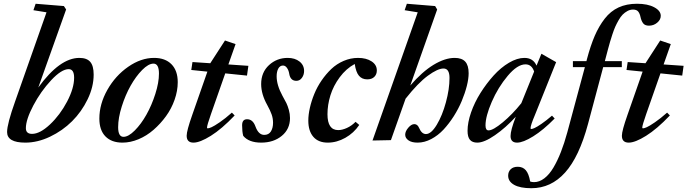

<svg xmlns="http://www.w3.org/2000/svg" viewBox="-20 -745 3644 1018"><path d="M114.3 11.2Q17.6 11.2 17.6 -44.9Q17.6 -87.9 60.1 -207L226.6 -679.7L157.2 -690.9L168.9 -725.1L318.8 -712.9L330.6 -694.8L183.1 -281.2Q296.9 -438 400.9 -438Q440.4 -438 458.5 -417Q476.6 -396 476.6 -349.6Q476.6 -284.7 444.6 -218.5Q412.6 -152.3 362.1 -102.1Q311.5 -51.8 245.4 -20.3Q179.2 11.2 114.3 11.2ZM149.9 -35.2Q191.9 -35.2 245.1 -85.2Q298.3 -135.3 335.7 -206.3Q373 -277.3 373 -333Q373 -378.4 344.2 -378.4Q306.2 -378.4 251.2 -319.6Q196.3 -260.7 156.7 -185.8Q117.2 -110.8 117.2 -65.4Q117.2 -35.2 149.9 -35.2Z M629.4 11.2Q571.3 11.2 539.1 -21.7Q506.8 -54.7 506.8 -116.2Q506.8 -193.4 549.3 -268.6Q591.8 -343.8 659.7 -390.9Q727.5 -438 796.9 -438Q856 -438 889.2 -404.3Q922.4 -370.6 922.4 -309.1Q922.4 -263.7 905.8 -216.3Q889.2 -168.9 860.1 -128.9Q831.1 -88.9 794.4 -56.9Q757.8 -24.9 714.6 -6.8Q671.4 11.2 629.4 11.2ZM634.8 -19.5Q661.1 -19.5 694.8 -53.5Q728.5 -87.4 756.3 -137Q784.2 -186.5 803.5 -246.8Q822.8 -307.1 822.8 -355Q822.8 -407.7 793.9 -407.7Q767.1 -407.7 733.6 -373.8Q700.2 -339.8 672.4 -290.3Q644.5 -240.7 625.5 -180.2Q606.4 -119.6 606.4 -70.8Q606.4 -19.5 634.8 -19.5Z M1005.9 11.2Q969.7 11.2 969.7 -25.4Q969.7 -51.8 999.5 -136.2L1079.6 -365.2L994.1 -374L1000.5 -416L1095.2 -409.7V-410.2L1172.9 -530.3L1229 -511.2L1190.9 -403.3L1296.9 -396L1289.6 -344.2L1174.3 -356L1098.6 -140.1Q1077.6 -80.6 1077.6 -68.4Q1077.6 -64.5 1081.5 -64.5Q1087.9 -64.5 1101.8 -70.6Q1115.7 -76.7 1145 -96.7Q1174.3 -116.7 1209.5 -147.9L1224.1 -132.8Q1155.8 -61 1097.9 -24.9Q1040 11.2 1005.9 11.2Z M1364.7 11.2Q1299.3 11.2 1269.5 -24.9Q1263.7 -47.4 1263.7 -80.6Q1263.7 -112.8 1290 -112.8Q1320.8 -112.8 1334.5 -74.2Q1350.6 -29.8 1380.9 -29.8Q1404.8 -29.8 1416.3 -48.1Q1427.7 -66.4 1427.7 -94.2Q1427.7 -116.7 1420.4 -137.7Q1413.1 -158.7 1397 -188Q1364.7 -245.6 1364.7 -299.3Q1364.7 -361.3 1406.2 -399.7Q1447.8 -438 1505.4 -438Q1543.5 -438 1567.9 -418.9Q1592.3 -399.9 1592.3 -368.7Q1592.3 -348.1 1580.8 -332.3Q1569.3 -316.4 1551.3 -316.4Q1519 -316.4 1513.2 -355.5Q1510.3 -372.6 1501.5 -385Q1492.7 -397.5 1480.5 -397.5Q1464.4 -397.5 1455.6 -381.6Q1446.8 -365.7 1446.8 -340.3Q1446.8 -293.9 1477.5 -237.3Q1491.7 -212.4 1498.5 -198.2Q1505.4 -184.1 1511.5 -162.4Q1517.6 -140.6 1517.6 -119.1Q1517.6 -60.5 1474.1 -24.7Q1430.7 11.2 1364.7 11.2Z M1717.8 11.2Q1668 11.2 1641.4 -19.5Q1614.7 -50.3 1614.7 -105.5Q1614.7 -136.7 1623 -173.3Q1631.3 -210 1646.5 -247.1Q1661.6 -284.2 1685.1 -318.4Q1708.5 -352.5 1736.8 -379.4Q1765.1 -406.2 1802 -422.1Q1838.9 -438 1878.4 -438Q1921.9 -438 1950 -419.7Q1978 -401.4 1978 -371.6Q1978 -350.6 1964.6 -337.4Q1951.2 -324.2 1927.2 -324.2Q1899.4 -324.2 1883.3 -343.3Q1867.2 -362.3 1860.8 -405.8Q1814.9 -380.9 1781.2 -335.4Q1747.6 -290 1731.9 -239.5Q1716.3 -189 1716.3 -139.2Q1716.3 -55.2 1773.4 -55.2Q1794.4 -55.2 1819.6 -66.7Q1844.7 -78.1 1865.2 -99.1L1884.8 -82.5Q1856 -39.6 1810.8 -14.2Q1765.6 11.2 1717.8 11.2Z M1955.1 0 2194.8 -679.7 2125.5 -690.9 2137.2 -725.1 2287.1 -712.9 2297.9 -694.8 2155.3 -291.5Q2218.3 -364.7 2278.8 -401.4Q2339.4 -438 2390.6 -438Q2428.7 -438 2446.8 -418.2Q2464.8 -398.4 2464.8 -356.9Q2464.8 -327.6 2455.1 -289.1Q2445.3 -250.5 2428.2 -209.5Q2411.1 -168.5 2386 -128.9Q2360.8 -89.4 2331.8 -58.1Q2302.7 -26.9 2266.6 -7.8Q2230.5 11.2 2194.3 11.2Q2162.6 11.2 2145.5 -1Q2128.4 -13.2 2128.4 -30.8Q2128.4 -48.8 2144.8 -67.9Q2161.1 -86.9 2176.8 -86.9Q2193.4 -86.9 2201.7 -67.4Q2215.8 -34.2 2238.3 -34.2Q2266.1 -34.2 2295.7 -83.3Q2325.2 -132.3 2344.2 -202.4Q2363.3 -272.5 2363.3 -331.5Q2363.3 -381.8 2331.5 -381.8Q2300.8 -381.8 2248.5 -343.5Q2196.3 -305.2 2130.4 -221.7L2052.7 -2Z M2510.7 11.2Q2484.4 11.2 2471.7 -3.7Q2459 -18.6 2459 -51.3Q2459 -95.2 2477.5 -148.7Q2496.1 -202.1 2527.6 -252.2Q2559.1 -302.2 2597.2 -344.5Q2635.3 -386.7 2678.7 -412.4Q2722.2 -438 2760.3 -438Q2807.1 -438 2824.7 -397L2850.6 -460L2928.7 -415.5L2816.4 -135.7Q2793 -80.6 2793 -65.4Q2793 -61 2796.4 -61Q2802.2 -61 2814.2 -66.2Q2826.2 -71.3 2851.1 -88.4Q2876 -105.5 2906.7 -131.8L2920.9 -116.7Q2860.4 -55.2 2806.9 -22Q2753.4 11.2 2721.7 11.2Q2687 11.2 2687 -23.9Q2687 -54.2 2714.8 -126Q2661.1 -67.4 2604.2 -28.1Q2547.4 11.2 2510.7 11.2ZM2554.2 -80.1Q2554.2 -53.7 2570.3 -53.7Q2594.2 -53.7 2645.5 -96.2Q2696.8 -138.7 2744.1 -197.8L2812 -365.7Q2799.3 -403.8 2766.1 -403.8Q2723.1 -403.8 2671.9 -342.8Q2620.6 -281.7 2587.4 -205.1Q2554.2 -128.4 2554.2 -80.1Z M2797.4 252.9Q2737.8 252.9 2706.1 235.1Q2674.3 217.3 2674.3 186.5Q2674.3 165.5 2687.7 152.3Q2701.2 139.2 2725.1 139.2Q2752 139.2 2767.8 157.5Q2783.7 175.8 2791 217.3Q2799.8 220.7 2811.5 220.7Q2839.8 220.7 2866.2 200.4Q2892.6 180.2 2914.3 143.6Q2936 106.9 2954.1 60.5Q2972.2 14.2 2987.8 -43L3081.1 -389.2H3017.6V-420.9H3089.4L3091.8 -430.7Q3111.3 -503.9 3133.3 -554.9Q3155.3 -606 3186.3 -646Q3217.3 -686 3259.8 -705.6Q3302.2 -725.1 3357.4 -725.1Q3414.1 -725.1 3448.7 -706.5Q3483.4 -688 3483.4 -661.1Q3483.4 -640.6 3464.6 -624.8Q3445.8 -608.9 3420.9 -608.9Q3399.4 -608.9 3389.9 -621.6Q3380.4 -634.3 3376 -654.8Q3372.1 -673.8 3363.5 -684.1Q3355 -694.3 3336.4 -694.3Q3320.8 -694.3 3306.6 -686.5Q3292.5 -678.7 3281.5 -667.7Q3270.5 -656.7 3259.8 -637.7Q3249 -618.7 3241.9 -602.8Q3234.9 -586.9 3226.8 -562.3Q3218.8 -537.6 3214.4 -522.7Q3210 -507.8 3203.6 -483.9L3187 -420.9H3276.9V-389.2H3178.2L3097.7 -87.9Q3050.8 86.9 2976.1 169.9Q2901.4 252.9 2797.4 252.9Z M3313.5 11.2Q3277.3 11.2 3277.3 -25.4Q3277.3 -51.8 3307.1 -136.2L3387.2 -365.2L3301.8 -374L3308.1 -416L3402.8 -409.7V-410.2L3480.5 -530.3L3536.6 -511.2L3498.5 -403.3L3604.5 -396L3597.2 -344.2L3481.9 -356L3406.2 -140.1Q3385.3 -80.6 3385.3 -68.4Q3385.3 -64.5 3389.2 -64.5Q3395.5 -64.5 3409.4 -70.6Q3423.3 -76.7 3452.6 -96.7Q3481.9 -116.7 3517.1 -147.9L3531.7 -132.8Q3463.4 -61 3405.5 -24.9Q3347.7 11.2 3313.5 11.2Z"/></svg>

Font: Elstob 14pt SemiBold
Style: Italic
Weight: 600
Italic angle: -20°
Designer: Peter S. Baker
Version: Version 1.015